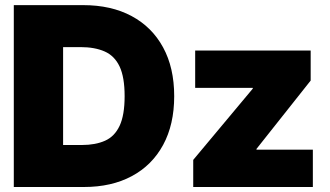

<svg xmlns="http://www.w3.org/2000/svg" viewBox="-20 -748 1318 768"><path d="M315.4 0H35.2V-727.5H312.5Q424.8 -727.5 506.3 -683.8Q587.9 -640.1 632.3 -558.6Q676.8 -477.1 676.8 -363.3Q676.8 -250 632.6 -168.5Q588.4 -86.9 507.3 -43.5Q426.3 0 315.4 0ZM301.8 -559.6H232.4V-168H307.6Q361.8 -168 400.1 -185.1Q438.5 -202.1 458.5 -244.9Q478.5 -287.6 478.5 -363.3Q478.5 -439.5 458.3 -482.2Q438 -524.9 398.4 -542.2Q358.9 -559.6 301.8 -559.6ZM752.9 0V-108.4L991.2 -393.6V-396.5H760.7V-545.9H1222.7V-425.8L1005.9 -152.3V-149.4H1231.4V0Z"/></svg>

Font: Inter Tight Black
Style: Regular
Weight: 900
Designer: Rasmus Andersson
Foundry: rsms
Version: Version 3.004; ttfautohint (v1.8.4.7-5d5b)